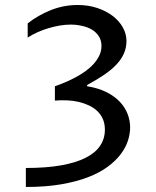

<svg xmlns="http://www.w3.org/2000/svg" viewBox="-20 -745 622 765"><path d="M483.9 -581.5Q483.9 -555.2 473.9 -532.2Q463.9 -509.3 444.3 -488.3Q424.8 -467.3 395.3 -447.3Q365.7 -427.2 327.1 -406.2V-401.4Q370.1 -394.5 402.1 -378.9Q434.1 -363.3 455.6 -341.3Q477.1 -319.3 487.8 -292.5Q498.5 -265.6 498.5 -237.3Q498.5 -211.4 489.5 -183.8Q480.5 -156.2 460.4 -129.9Q440.4 -103.5 408.4 -80.1Q376.5 -56.6 330.3 -38.8Q284.2 -21 222.9 -10.5Q161.6 0 83 0V-75.7Q164.1 -75.7 223.4 -86.2Q282.7 -96.7 321.5 -116.5Q360.4 -136.2 379.2 -164.6Q397.9 -192.9 397.9 -228Q397.9 -252 389.9 -270.5Q381.8 -289.1 367.7 -302.5Q353.5 -315.9 334.2 -325Q314.9 -334 293 -339.1Q271 -344.2 246.8 -345.2Q222.7 -346.2 198.7 -344.2V-401.4Q217.3 -407.7 238.3 -416.5Q259.3 -425.3 280 -436.3Q300.8 -447.3 319.6 -460.7Q338.4 -474.1 352.8 -490Q367.2 -505.9 375.7 -523.7Q384.3 -541.5 384.3 -562Q384.3 -584 374 -600.1Q363.8 -616.2 346.9 -626.5Q330.1 -636.7 307.6 -641.8Q285.2 -647 261.2 -647Q241.2 -647 218.8 -643.3Q196.3 -639.6 173.6 -632.8Q150.9 -626 129.4 -616.5Q107.9 -606.9 90.3 -595.2V-651.9Q131.3 -684.1 182.4 -704.6Q233.4 -725.1 289.6 -725.1Q332 -725.1 367.7 -713.1Q403.3 -701.2 429.2 -681.4Q455.1 -661.6 469.5 -635.7Q483.9 -609.9 483.9 -581.5Z"/></svg>

Font: Proza Libre
Style: Regular
Weight: 400
Designer: Jasper de Waard
Foundry: Jasper de Waard
Version: Version 1.000; ttfautohint (v1.4.1.8-43bc)